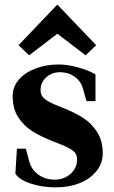

<svg xmlns="http://www.w3.org/2000/svg" viewBox="-20 -799 499 837"><path d="M47 -41.8 53.8 -150.8H92.6L107.6 -95.2Q117 -59.4 147.5 -37.6Q178 -15.8 218 -15.8Q259.8 -15.8 288 -41.6Q316.2 -67.4 316.2 -104Q316.2 -128.6 297.7 -142.5Q279.2 -156.4 240.2 -171.4L207.8 -184.2Q156.8 -204.4 120.7 -227.1Q84.6 -249.8 59.9 -287.2Q35.2 -324.6 35.2 -380Q35.2 -420 61.5 -451.1Q87.8 -482.2 133.8 -500Q179.8 -517.8 236 -517.8Q274.2 -517.8 318.6 -505.7Q363 -493.6 396.2 -475V-358.2H357L341 -414.8Q332 -446 304.7 -465.1Q277.4 -484.2 242 -484.2Q205.6 -484.2 181.2 -461.7Q156.8 -439.2 156.8 -406Q156.8 -381.8 174.8 -367.7Q192.8 -353.6 230.8 -338.2L261.8 -325.8Q311.2 -305.6 345.6 -282.9Q380 -260.2 403.9 -222.5Q427.8 -184.8 427.8 -130Q427.8 -87.4 401 -53.6Q374.2 -19.8 327.7 -1Q281.2 17.8 224 17.8Q163.2 17.8 113.5 1.1Q63.8 -15.6 47 -41.8ZM60.8 -602 230 -779 399.2 -602 353.2 -557.8 230 -652 106.8 -557.8Z"/></svg>

Font: Wittgenstein
Style: Regular
Weight: 400
Designer: Jörg Drees
Foundry: Jörg Drees
Version: Version 1.003;Glyphs 3.1.2 (3151)